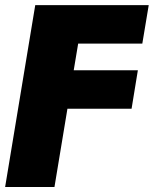

<svg xmlns="http://www.w3.org/2000/svg" viewBox="-55 -536 608 760"><path d="M-34.7 204.1 84.5 -515.6H533.7L508.3 -363.3H254.4L236.8 -257.8H490.7L465.8 -105.5H211.9L160.6 204.1Z"/></svg>

Font: Inter Display Black
Style: Italic
Weight: 900
Italic angle: -9.39999°
Designer: Rasmus Andersson
Foundry: rsms
Version: Version 4.000;git-a52131595